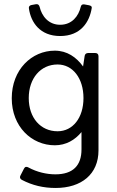

<svg xmlns="http://www.w3.org/2000/svg" viewBox="-20 -724 579 949"><path d="M277.3 -545.9C378.9 -545.9 422.9 -615.2 433.6 -685.5C434.6 -692.4 428.7 -696.3 418.9 -698.2L397.5 -702.1C387.7 -704.1 380.9 -700.2 378.9 -689.5C368.2 -644.5 335.9 -601.6 277.3 -601.6C219.7 -601.6 186.5 -644.5 175.8 -690.4C172.9 -700.2 167 -705.1 157.2 -703.1L135.7 -699.2C126 -697.3 121.1 -691.4 123 -681.6C132.8 -613.3 177.7 -545.9 277.3 -545.9ZM398.4 -447.3 390.6 -395.5C357.4 -441.4 311.5 -473.6 251 -473.6C136.7 -473.6 38.1 -379.9 38.1 -238.3C38.1 -97.7 136.7 -5.9 251 -5.9C306.6 -5.9 350.6 -32.2 382.8 -71.3V14.6C382.8 93.8 340.8 137.7 253.9 137.7C210.9 137.7 163.1 127 120.1 103.5C111.3 98.6 103.5 99.6 98.6 109.4L81.1 143.6C76.2 152.3 79.1 160.2 87.9 165C140.6 192.4 194.3 205.1 254.9 205.1C382.8 205.1 466.8 136.7 466.8 19.5V-446.3C466.8 -456.1 460.9 -461.9 451.2 -461.9H415C406.2 -461.9 399.4 -456.1 398.4 -447.3ZM264.6 -75.2C180.7 -75.2 122.1 -141.6 122.1 -239.3C122.1 -336.9 180.7 -405.3 264.6 -405.3C339.8 -405.3 392.6 -336.9 392.6 -239.3C392.6 -141.6 339.8 -75.2 264.6 -75.2Z"/></svg>

Font: Ed Sans Neue
Style: Regular
Weight: 400
Designer: Stephen Hutchings
Version: Version 1.004;PS 001.004;hotconv 1.0.88;makeotf.lib2.5.64775